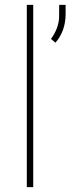

<svg xmlns="http://www.w3.org/2000/svg" viewBox="-20 -770 319 790"><path d="M116.7 0H90.3V-750H116.7ZM208 -594.2 189.9 -609.9Q220.2 -651.9 223.1 -695.8L223.6 -750H250V-711.4Q249.5 -641.6 208 -594.2Z"/></svg>

Font: Roboto Thin
Style: Regular
Weight: 250
Designer: Google
Version: Version 2.134; 2016